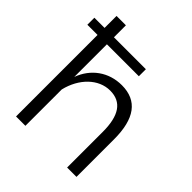

<svg xmlns="http://www.w3.org/2000/svg" viewBox="-201 -858 986 986"><g transform="rotate(45 292.5 -365.0)"><path d="M447 0H515V-273C515 -422 460 -498 347 -498C252 -498 176 -443 144 -355V-592H376V-643H144V-730H76V-643H2V-592H76V0H144V-264C168 -365 240 -436 324 -436C408 -436 447 -376 447 -259Z"/></g></svg>

Font: Raleway Reg
Style: Regular
Weight: 400
Designer: Matt McInerney, Pablo Impallari, Rodrigo Fuenzalida
Foundry: Matt McInerney, Pablo Impallari, Rodrigo Fuenzalida
Version: Version 3.00 July 28, 2015